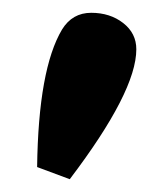

<svg xmlns="http://www.w3.org/2000/svg" viewBox="-20 -859 233 300"><path d="M193 -782Q193 -716 89 -579L38 -598Q40 -751 77 -813Q93 -839 122.5 -839Q152 -839 172.5 -823Q193 -807 193 -782Z"/></svg>

Font: Patua One
Style: Regular
Weight: 400
Designer: luciano Vergara
Foundry: Luciano Vergara
Version: Version 1.002